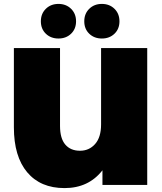

<svg xmlns="http://www.w3.org/2000/svg" viewBox="-20 -946 830 982"><path d="M733 -700V0H504V-75Q433 16 310 16Q187 16 119 -65Q51 -146 51 -295V-700H287V-302Q287 -238 314 -206.5Q341 -175 389 -175Q436 -175 466.5 -209.5Q497 -244 497 -310V-700ZM189 -837Q189 -876 214.5 -901Q240 -926 279 -926Q318 -926 343.5 -901Q369 -876 369 -837Q369 -798 343.5 -773.5Q318 -749 279 -749Q240 -749 214.5 -773.5Q189 -798 189 -837ZM411 -837Q411 -876 436.5 -901Q462 -926 501 -926Q540 -926 565.5 -901Q591 -876 591 -837Q591 -798 565.5 -773.5Q540 -749 501 -749Q462 -749 436.5 -773.5Q411 -798 411 -837Z"/></svg>

Font: Montserrat Alternates Black
Style: Regular
Weight: 900
Designer: Julieta Ulanovsky
Foundry: Julieta Ulanovsky
Version: Version 7.200